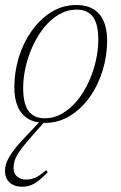

<svg xmlns="http://www.w3.org/2000/svg" viewBox="-22 -470 472 750"><path d="M276.5 -450.5Q316 -450.5 342.8 -434.2Q369.5 -418 383 -387.2Q396.5 -356.5 396.5 -311.5Q396.5 -252 379 -194.8Q361.5 -137.5 329 -91.5Q296.5 -45.5 252 -17.8Q207.5 10 154 10Q114.5 10 87.8 -6Q61 -22 47.5 -53.2Q34 -84.5 34 -129Q34 -188.5 51.5 -245.8Q69 -303 101.5 -349Q134 -395 178.5 -422.8Q223 -450.5 276.5 -450.5ZM152.5 -8Q189 -8 221 -26.5Q253 -45 279 -76.5Q305 -108 323.5 -148Q342 -188 352 -230.8Q362 -273.5 362 -314Q362 -376.5 340.8 -404.5Q319.5 -432.5 278 -432.5Q241 -432.5 209.2 -414Q177.5 -395.5 151.5 -364Q125.5 -332.5 107 -292.5Q88.5 -252.5 78.5 -209.8Q68.5 -167 68.5 -126.5Q68.5 -64 89.8 -36Q111 -8 152.5 -8ZM101 63.5Q69.5 99 54.5 121Q39.5 143 35.2 157.8Q31 172.5 31 187Q31 209 45.5 220.2Q60 231.5 79.5 231.5Q99 231.5 116.5 223.8Q134 216 158.5 194L164 203.5Q133.5 235 111.8 247.2Q90 259.5 66 259.5Q33 259.5 15.2 242.5Q-2.5 225.5 -2.5 198Q-2.5 183.5 2.8 167.2Q8 151 24 127.5Q40 104 72 70L138 0H157Z"/></svg>

Font: Newsreader 16pt 16pt ExtraLight
Style: Italic
Weight: 250
Italic angle: -17°
Version: Version 1.003